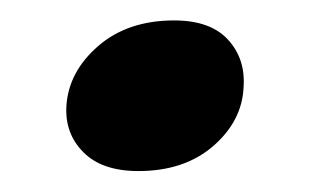

<svg xmlns="http://www.w3.org/2000/svg" viewBox="-20 -340 310 188"><path d="M115.5 -172.5Q80 -172.5 61.8 -190.8Q43.5 -209 45 -236Q47 -269.5 76 -294.8Q105 -320 150.5 -320Q186 -320 203.2 -301.2Q220.5 -282.5 218.5 -254.5Q217 -221.5 188.8 -197Q160.5 -172.5 115.5 -172.5Z"/></svg>

Font: Fraunces 72pt S050 SemiBold
Style: Italic
Weight: 600
Italic angle: -16°
Version: Version 1.000; ttfautohint (v1.8.3)